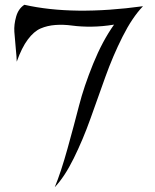

<svg xmlns="http://www.w3.org/2000/svg" viewBox="-20 -769 649 803"><path d="M50 -511Q50 -526 46 -566Q42 -606 40 -636Q38 -666 47.5 -699.5Q57 -733 82 -749Q286 -703 578 -743Q533 -696 492.5 -615.5Q452 -535 420.5 -447Q389 -359 358 -272Q327 -185 288.5 -107Q250 -29 209 14Q235 -49 262.5 -148Q290 -247 310.5 -327Q331 -407 369.5 -502Q408 -597 457 -666Q408 -658 363.5 -657.5Q319 -657 282 -662Q245 -667 211.5 -664.5Q178 -662 150 -650Q122 -638 96.5 -604Q71 -570 50 -511Z"/></svg>

Font: EptKazoo
Style: Medium
Weight: 500
Version: Version 001.000